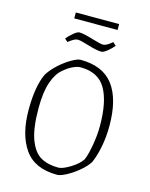

<svg xmlns="http://www.w3.org/2000/svg" viewBox="-125 -916 785 1006"><g transform="rotate(15 267.5 -413.5)"><path d="M52 -281Q52 -409 86 -480Q106 -512 138 -540.5Q170 -569 201 -586.5Q232 -604 247 -604Q369 -604 426 -528.5Q483 -453 483 -308Q483 -249 472.5 -195Q462 -141 445 -103Q430 -78 398.5 -51.5Q367 -25 334.5 -7.5Q302 10 284 10Q162 10 107 -68.5Q52 -147 52 -281ZM403 -106Q414 -129 424.5 -185.5Q435 -242 435 -296Q435 -427 394.5 -496.5Q354 -566 257 -566Q241 -566 217 -555Q193 -544 168 -522Q137 -497 118.5 -443.5Q100 -390 100 -302Q100 -193 123 -132.5Q146 -72 185 -50Q224 -28 280 -28Q303 -28 344 -53Q385 -78 403 -106ZM260 -690Q256 -691 237 -696.5Q218 -702 207 -702Q196 -702 184.5 -695.5Q173 -689 156 -676L140 -691Q155 -709 174.5 -725Q194 -741 205 -741Q228 -741 283 -724Q326 -711 340 -711Q358 -711 389 -738L406 -722Q392 -705 372 -689Q352 -673 341 -673Q315 -673 260 -690ZM159 -837H394V-805H159Z"/></g></svg>

Font: Grenze ExtraLight
Style: Regular
Weight: 275
Designer: Renata Polastri
Foundry: Omnibus-Type
Version: Version 1.002; ttfautohint (v1.8)